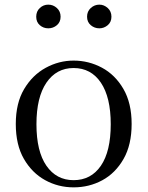

<svg xmlns="http://www.w3.org/2000/svg" viewBox="-20 -792 636 827"><path d="M297 15Q231 15 174.5 -16Q118 -47 83 -107.5Q48 -168 48 -258Q48 -348 84 -408.5Q120 -469 177 -500Q234 -531 297 -531Q362 -531 419 -500.5Q476 -470 511.5 -409Q547 -348 547 -258Q547 -168 512 -107Q477 -46 420.5 -15.5Q364 15 297 15ZM297 -16Q372 -16 414.5 -78Q457 -140 457 -257Q457 -373 414.5 -436Q372 -499 297 -499Q223 -499 180 -436Q137 -373 137 -257Q137 -140 180 -78Q223 -16 297 -16ZM188 -670Q167 -670 151.5 -683.5Q136 -697 136 -720Q136 -743 151.5 -757.5Q167 -772 188 -772Q209 -772 225 -757.5Q241 -743 241 -720Q241 -697 225 -683.5Q209 -670 188 -670ZM408 -670Q387 -670 371 -683.5Q355 -697 355 -720Q355 -743 371 -757.5Q387 -772 408 -772Q428 -772 444 -757.5Q460 -743 460 -720Q460 -697 444 -683.5Q428 -670 408 -670Z"/></svg>

Font: Noto Serif JP
Style: Regular
Weight: 400
Designer: Ryoko NISHIZUKA  (kana & ideographs); Frank Grießhammer (Latin, Greek & Cyrillic); Wenlong ZHANG  (bopomofo); Sandoll Co
Foundry: Adobe
Version: Version 2.003-H1;hotconv 1.1.1;makeotfexe 2.6.0